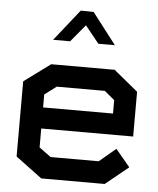

<svg xmlns="http://www.w3.org/2000/svg" viewBox="-52 -755 659 799"><g transform="rotate(5 278.0 -355.0)"><path d="M132 -207V-128L181 -92H382L451 -150L511 -78L415 0H150L40 -82V-396L150 -477H415L516 -394V-207ZM424 -351 382 -386H181L132 -349V-295H424ZM253 -710 307 -709 407 -579H338L280 -651L220 -579H149Z"/></g></svg>

Font: Turret Road
Style: Bold
Weight: 700
Designer: Noponies
Foundry: Noponies
Version: Version 1.001; ttfautohint (v1.8)